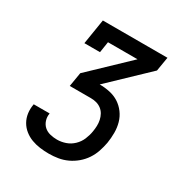

<svg xmlns="http://www.w3.org/2000/svg" viewBox="-171 -863 942 991"><g transform="rotate(30 300.0 -367.5)"><path d="M259 0Q232 0 205.5 -3.5Q179 -7 155 -16Q131 -25 111 -41Q91 -57 78.5 -79Q66 -101 62.5 -127Q59 -153 64 -180V-182H159V-181Q155 -160 161.5 -140Q168 -120 182.5 -107Q197 -94 217.5 -89Q238 -84 259 -84Q284 -84 309 -92.5Q334 -101 354 -120Q374 -139 384.5 -164Q395 -189 399 -214Q402 -231 402.5 -248.5Q403 -266 399.5 -282.5Q396 -299 388 -313.5Q380 -328 367 -338Q354 -348 338 -352.5Q322 -357 304 -357H178L192 -441L412 -651H236L226 -586H133L157 -735H542L528 -651L308 -441Q339 -441 369 -434.5Q399 -428 423 -412.5Q447 -397 464.5 -373.5Q482 -350 490 -321.5Q498 -293 498 -262Q498 -231 493 -200Q488 -173 479 -146Q470 -119 454 -95Q438 -71 415.5 -52Q393 -33 367 -21Q341 -9 313.5 -4.5Q286 0 259 0Z"/></g></svg>

Font: Iosevka Etoile Medium
Style: Italic
Weight: 500
Italic angle: -9°
Designer: Belleve Invis
Foundry: Belleve Invis
Version: Version 22.1.2; ttfautohint (v1.8.4)